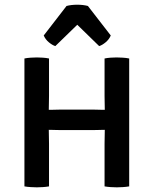

<svg xmlns="http://www.w3.org/2000/svg" viewBox="-20 -795 655 819"><path d="M238.2 -240.2Q233.8 -240.2 223.7 -240.4Q213.7 -240.7 203.5 -240.9Q193.4 -241.2 188.1 -241.2Q172.9 -241.2 157.3 -240.7Q141.8 -240.2 126.6 -240.2V-327.5Q141.8 -327.5 157.3 -327Q172.9 -326.5 188.1 -326.5Q193.4 -326.5 203.5 -326.7Q213.7 -327 223.7 -327.2Q233.8 -327.5 238.2 -327.5H377.2Q381.7 -327.5 391.8 -327.2Q402 -327 411.9 -326.7Q421.7 -326.5 427 -326.5Q442.4 -326.5 457.8 -327Q473.1 -327.5 488.6 -327.5V-240.2Q473.1 -240.2 457.8 -240.7Q442.4 -241.2 427 -241.2Q421.7 -241.2 411.9 -240.9Q402 -240.7 391.8 -240.4Q381.7 -240.2 377.2 -240.2ZM189.1 0Q176.9 2.2 162.9 3.1Q149 4.1 137.2 4.1Q126.1 4.1 111 3.1Q95.8 2.2 84.2 0V-545.5Q95.8 -548.1 111 -549Q126.1 -550 137.2 -550Q149 -550 162.9 -549Q176.9 -548.1 189.1 -545.5V-385.5Q189.1 -368.5 188.6 -355.4Q188.1 -342.3 188.1 -326.5V-241.2Q188.1 -225 188.6 -211.9Q189.1 -198.7 189.1 -181.5ZM426 -181.5Q426 -198.7 426.5 -211.9Q427 -225 427 -241.2V-326.5Q427 -342.3 426.5 -355.4Q426 -368.5 426 -385.5V-545.5Q437.8 -548.1 451.6 -549Q465.5 -550 477.2 -550Q488.7 -550 503.8 -549Q519 -548.1 531.1 -545.5V0Q518.4 2.2 504.4 3.1Q490.4 4.1 478.3 4.1Q465.8 4.1 452 3.1Q438.1 2.2 426 0ZM355 -769.5 452.5 -643.6Q445.2 -626.6 430.4 -614.4Q415.6 -602.2 403 -598.4L309.6 -689.4L216 -598.4Q203.4 -602.2 188.6 -614.4Q173.8 -626.6 166.5 -643.6L263.8 -769.5Q272.8 -772 284.8 -773.5Q296.9 -774.9 309.6 -774.9Q321.9 -774.9 334 -773.5Q346 -772 355 -769.5Z"/></svg>

Font: Signika SC
Style: Regular
Weight: 300
Designer: Anna Giedryś
Foundry: Anna Giedryś
Version: Version 2.000